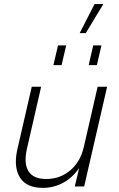

<svg xmlns="http://www.w3.org/2000/svg" viewBox="-20 -912 580 939"><path d="M369.6 -750 442.4 -892.1H485.4L399.4 -750ZM241.2 -593.3 263.7 -689.9H303.7L281.2 -593.3ZM413.6 -593.3 436 -689.9H476.1L453.6 -593.3ZM190.4 6.8Q110.4 6.8 78.4 -42.7Q46.4 -92.3 63.5 -175.3L135.3 -487.8H181.2L112.3 -187Q95.2 -113.8 118.9 -75.2Q142.6 -36.6 206.5 -36.6Q273.9 -36.6 323.7 -78.9Q373.5 -121.1 390.1 -193.8L457.5 -487.8H503.9L391.6 0H345.7L367.2 -90.3Q335.4 -43.5 289.1 -18.3Q242.7 6.8 190.4 6.8Z"/></svg>

Font: HK Grotesk Light Legacy Italic
Style: Regular
Weight: 300
Italic angle: -13°
Designer: Alfredo Marco Pradil
Foundry: Hanken Design Co.
Version: Version 2.022;PS 002.022;hotconv 1.0.88;makeotf.lib2.5.64775